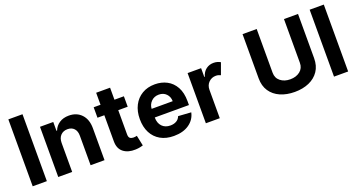

<svg xmlns="http://www.w3.org/2000/svg" viewBox="-45 -1338 3644 1961"><g transform="rotate(-20 1777.5 -358.0)"><path d="M217 -727.3V0H63.2V-727.3Z M492.2 -315.3V0H340.9V-545.5H485.1V-449.2H491.5Q509.9 -496.8 552.4 -524.7Q594.8 -552.6 655.5 -552.6Q740.8 -552.6 792.3 -497.7Q843.8 -442.8 843.8 -347.3V0H692.5V-320.3Q692.8 -370.4 666.9 -398.6Q641 -426.8 595.5 -426.8Q549.7 -426.8 521.1 -397.5Q492.5 -368.3 492.2 -315.3Z M1252.8 -545.5V-431.8H1150.2V-169Q1150.2 -137.8 1164.4 -126.8Q1178.6 -115.8 1201.3 -115.8Q1212 -115.8 1222.7 -117.5Q1233.3 -119.3 1239 -120.7L1262.8 -7.8Q1251.4 -4.3 1230.8 0.4Q1210.2 5 1180.8 6.4Q1098.4 9.6 1048.5 -29.7Q998.6 -68.9 998.9 -148.8V-431.8H924.4V-545.5H998.9V-676.1H1150.2V-545.5Z M1596.2 10.7Q1512.4 10.7 1451.7 -23.6Q1391 -57.9 1358.3 -120.9Q1325.6 -183.9 1325.6 -270.2Q1325.6 -354.4 1358.3 -418Q1391 -481.5 1450.5 -517Q1509.9 -552.6 1590.2 -552.6Q1662.3 -552.6 1720.3 -522Q1778.4 -491.5 1812.5 -429.9Q1846.6 -368.3 1846.6 -275.6V-234H1475.1V-233.7Q1475.1 -172.6 1508.5 -137.4Q1541.9 -102.3 1598.7 -102.3Q1636.7 -102.3 1664.4 -118.3Q1692.1 -134.2 1703.5 -165.5L1843.4 -156.2Q1827.4 -80.3 1762.4 -34.8Q1697.4 10.7 1596.2 10.7ZM1475.1 -327.8H1704.2Q1703.8 -376.4 1672.9 -408Q1642 -439.6 1592.7 -439.6Q1542.3 -439.6 1509.9 -407Q1477.6 -374.3 1475.1 -327.8Z M1945.3 0V-545.5H2092V-450.3H2097.7Q2112.6 -501.1 2147.5 -527.2Q2182.5 -553.3 2228.7 -553.3Q2250.7 -553.3 2269.5 -547.9Q2288.4 -542.6 2303.3 -533.4L2257.8 -408.4Q2247.2 -413.7 2234.6 -417.4Q2221.9 -421.2 2206.3 -421.2Q2160.5 -421.2 2128.7 -389.9Q2096.9 -358.7 2096.6 -308.6V0Z M3058.9 -727.3H3211.6V-246.4Q3211.6 -164.1 3172.9 -106.7Q3134.2 -49.4 3066.2 -19.5Q2998.2 10.3 2910.2 10.3Q2822.1 10.3 2753.9 -19.5Q2685.7 -49.4 2647.2 -106.7Q2608.7 -164.1 2608.7 -246.4V-727.3H2762.4V-251.8Q2762.4 -193.5 2804.5 -160.2Q2846.6 -126.8 2910.2 -126.8Q2974.8 -126.8 3016.9 -160.2Q3058.9 -193.5 3058.9 -251.8Z M3491.8 -727.3V0H3338.1V-727.3Z"/></g></svg>

Font: Inter UI
Style: Bold
Weight: 700
Designer: Rasmus Andersson
Foundry: rsms
Version: 3.2;8d6f07862